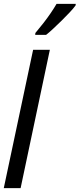

<svg xmlns="http://www.w3.org/2000/svg" viewBox="-20 -971 412 991"><path d="M-0.5 0 150.9 -713.9H237.3L86.4 0ZM161.6 -791 162.6 -800.8Q184.6 -826.7 204.8 -852.8Q225.1 -878.9 242.2 -904.1Q259.3 -929.2 272 -951.2H371.1L370.1 -942.9Q359.9 -928.7 340.3 -907.7Q320.8 -886.7 297.9 -864.3Q274.9 -841.8 253.7 -822Q232.4 -802.2 217.8 -791Z"/></svg>

Font: Open Sans Condensed Medium
Style: Italic
Weight: 500
Width: 3
Italic angle: -12°
Designer: Monotype Design Team
Foundry: Monotype Imaging Inc.
Version: Version 3.000